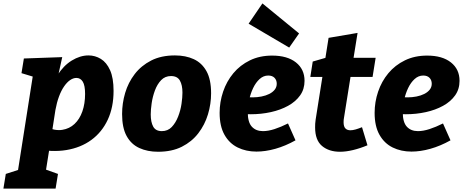

<svg xmlns="http://www.w3.org/2000/svg" viewBox="-89 -876 2719 1126"><path d="M-69 230 -55 144 94 96 6 190 106 -447 126 -420 37 -447 51 -533 276 -541 241 -382 196 -291Q210 -375 246.5 -433Q283 -491 332 -521Q381 -551 430 -551Q469 -551 502.5 -530.5Q536 -510 556.5 -464.5Q577 -419 577 -343Q577 -247 543 -174Q509 -101 447 -55.5Q385 -10 300 4Q215 18 113 -4L203 -19L169 195L111 94L251 144L237 230ZM214 -89 181 -131Q234 -108 276 -114.5Q318 -121 348 -149Q378 -177 394 -222.5Q410 -268 410 -325Q410 -375 396.5 -397Q383 -419 359 -419Q341 -419 322.5 -406.5Q304 -394 287 -369.5Q270 -345 257 -310Q244 -275 236 -231Z M937 -551Q1000 -551 1047.5 -529Q1095 -507 1122 -458.5Q1149 -410 1149 -329Q1149 -266 1130.5 -205Q1112 -144 1074 -94.5Q1036 -45 977.5 -15.5Q919 14 838 14Q776 14 728 -8Q680 -30 653.5 -78.5Q627 -127 627 -207Q627 -270 645 -331Q663 -392 701 -441.5Q739 -491 797.5 -521Q856 -551 937 -551ZM914 -430Q879 -430 856 -406Q833 -382 819.5 -345.5Q806 -309 800.5 -271Q795 -233 795 -205Q795 -160 809.5 -133.5Q824 -107 860 -107Q895 -107 918 -131Q941 -155 955.5 -192Q970 -229 975.5 -267Q981 -305 981 -333Q981 -377 966 -403.5Q951 -430 914 -430Z M1415 13Q1354 13 1305 -11Q1256 -35 1227.5 -85.5Q1199 -136 1199 -214Q1199 -278 1219.5 -338.5Q1240 -399 1279.5 -446.5Q1319 -494 1376.5 -522Q1434 -550 1507 -550Q1596 -550 1646.5 -510Q1697 -470 1697 -402Q1697 -353 1671 -316.5Q1645 -280 1600.5 -255.5Q1556 -231 1499.5 -218.5Q1443 -206 1382 -206Q1370 -206 1361.5 -206.5Q1353 -207 1347 -207L1356 -307Q1365 -306 1374.5 -305.5Q1384 -305 1393 -305Q1419 -305 1444.5 -310Q1470 -315 1490 -325Q1510 -335 1522 -350Q1534 -365 1534 -385Q1534 -406 1521 -419.5Q1508 -433 1484 -433Q1456 -433 1433.5 -412.5Q1411 -392 1395.5 -359.5Q1380 -327 1372 -289.5Q1364 -252 1364 -218Q1364 -159 1388 -133Q1412 -107 1453 -107Q1484 -107 1521 -119Q1558 -131 1600 -152L1644 -53Q1585 -20 1526.5 -3.5Q1468 13 1415 13ZM1450 -856 1665 -680 1607 -597 1369 -737Z M2066 -24Q2023 -6 1981.5 4Q1940 14 1905 14Q1840 14 1799.5 -20Q1759 -54 1759 -129Q1759 -140 1759.5 -150.5Q1760 -161 1762 -174L1805 -446L1821 -425H1731L1745 -515L1845 -544L1816 -515L1838 -654L2008 -683L1981 -515L1970 -537H2114L2096 -425H1949L1970 -446L1928 -183Q1927 -179 1926.5 -172.5Q1926 -166 1926 -159Q1926 -134 1936.5 -123Q1947 -112 1966 -112Q1980 -112 1997 -117Q2014 -122 2034 -130Z M2324 13Q2263 13 2214 -11Q2165 -35 2136.5 -85.5Q2108 -136 2108 -214Q2108 -278 2128.5 -338.5Q2149 -399 2188.5 -446.5Q2228 -494 2285.5 -522Q2343 -550 2416 -550Q2505 -550 2555.5 -510Q2606 -470 2606 -402Q2606 -353 2580 -316.5Q2554 -280 2509.5 -255.5Q2465 -231 2408.5 -218.5Q2352 -206 2291 -206Q2279 -206 2270.5 -206.5Q2262 -207 2256 -207L2265 -307Q2274 -306 2283.5 -305.5Q2293 -305 2302 -305Q2328 -305 2353.5 -310Q2379 -315 2399 -325Q2419 -335 2431 -350Q2443 -365 2443 -385Q2443 -406 2430 -419.5Q2417 -433 2393 -433Q2365 -433 2342.5 -412.5Q2320 -392 2304.5 -359.5Q2289 -327 2281 -289.5Q2273 -252 2273 -218Q2273 -159 2297 -133Q2321 -107 2362 -107Q2393 -107 2430 -119Q2467 -131 2509 -152L2553 -53Q2494 -20 2435.5 -3.5Q2377 13 2324 13Z"/></svg>

Font: Bitter Thin ExtraBold
Style: Italic
Weight: 800
Italic angle: -9°
Version: Version 2.002